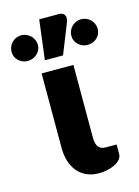

<svg xmlns="http://www.w3.org/2000/svg" viewBox="-179 -834 655 904"><g transform="rotate(-15 148.0 -381.5)"><path d="M49 -518.5H204V-163Q204 -134 215 -119Q226 -104 252.5 -104H303.5V-59Q303.5 -43 293 -31Q282.5 -19 266 -11Q249.5 -3 229.2 1.2Q209 5.5 189.5 5.5Q155 5.5 128.5 -6.8Q102 -19 84.5 -40.5Q67 -62 58 -91.2Q49 -120.5 49 -154ZM80 -574.5 104 -767.5H199Q220 -767.5 227 -755Q234 -742.5 227 -721.5L168.5 -574.5ZM358.5 -653Q358.5 -640 353.5 -629Q348.5 -618 339.8 -609.8Q331 -601.5 319.2 -596.8Q307.5 -592 294 -592Q280.5 -592 269 -596.8Q257.5 -601.5 248.8 -609.8Q240 -618 235 -629Q230 -640 230 -653Q230 -666 235 -677.8Q240 -689.5 248.8 -698.2Q257.5 -707 269 -712Q280.5 -717 294 -717Q307.5 -717 319.2 -712Q331 -707 339.8 -698.2Q348.5 -689.5 353.5 -677.8Q358.5 -666 358.5 -653ZM67 -653Q67 -640 61.8 -629Q56.5 -618 47.8 -609.8Q39 -601.5 27 -596.8Q15 -592 1.5 -592Q-11.5 -592 -22.8 -596.8Q-34 -601.5 -42.8 -609.8Q-51.5 -618 -56.5 -629Q-61.5 -640 -61.5 -653Q-61.5 -666 -56.5 -677.8Q-51.5 -689.5 -42.8 -698.2Q-34 -707 -22.8 -712Q-11.5 -717 1.5 -717Q15 -717 27 -712Q39 -707 47.8 -698.2Q56.5 -689.5 61.8 -677.8Q67 -666 67 -653Z"/></g></svg>

Font: Lato ExtraBold
Style: Regular
Weight: 800
Designer: Lukasz Dziedzic with Adam Twardoch and Botio Nikoltchev
Foundry: tyPoland Lukasz Dziedzic
Version: Version 2.015; 2015-08-06; http://www.latofonts.com/